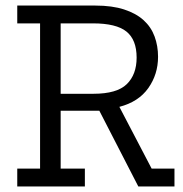

<svg xmlns="http://www.w3.org/2000/svg" viewBox="-20 -670 657 690"><path d="M477 0 337 -272H198V-64H285V0H42V-64H124V-586H42V-650H323Q383 -650 426 -636Q469 -622 496 -597.5Q523 -573 535.5 -539Q548 -505 548 -466Q548 -403 513 -353.5Q478 -304 409 -286L525 -64H607V0ZM471 -463Q471 -527 434.5 -556.5Q398 -586 314 -586H198V-333H316Q400 -333 435.5 -367.5Q471 -402 471 -463Z"/></svg>

Font: Zilla Slab Regular
Style: Regular
Weight: 400
Designer: Typotheque.com
Foundry: Typotheque type foundry
Version: Version 1.0; 2017